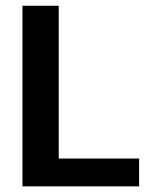

<svg xmlns="http://www.w3.org/2000/svg" viewBox="-20 -660 527 680"><path d="M188 -639.6V-98.6H472.7V0H59.6V-639.6Z"/></svg>

Font: Yantramanav
Style: Bold
Weight: 700
Version: Version 1.001;PS 1.0;hotconv 1.0.72;makeotf.lib2.5.5900; ttf